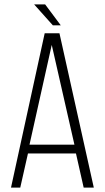

<svg xmlns="http://www.w3.org/2000/svg" viewBox="-20 -852 476 872"><path d="M135 -832H185L256 -737H220ZM325 -155H107L72 0H30L183 -701H250L406 0H360ZM215 -648 114 -195H318Z"/></svg>

Font: Bebas Neue Book
Style: Regular
Weight: 400
Designer: Ryoichi Tsunekawa
Foundry: Ryoichi Tsunekawa
Version: Version 001.003